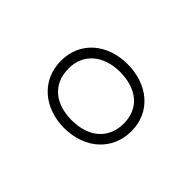

<svg xmlns="http://www.w3.org/2000/svg" viewBox="-64 -669 460 460"><g transform="rotate(-45 166.0 -438.5)"><path d="M167 -319C232 -319 274 -371 274 -439C274 -508 231 -558 167 -558C99 -558 58 -504 58 -439C58 -368 103 -319 167 -319ZM167 -345C116 -345 84 -381 84 -439C84 -493 112 -532 167 -532C217 -532 248 -494 248 -439C248 -382 218 -345 167 -345Z"/></g></svg>

Font: Noto Sans Devanagari SemiCondensed Thin
Style: Regular
Weight: 100
Width: 4
Designer: Jelle Bosma - Monotype Design Team
Foundry: Monotype Imaging Inc.
Version: Version 2.004